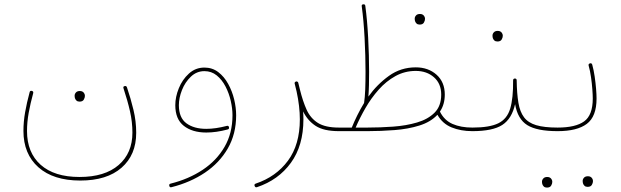

<svg xmlns="http://www.w3.org/2000/svg" viewBox="-20 -623 2884 892"><path d="M353 215.8Q228 215.8 158.4 154.1Q88.9 92.3 88.9 -14.6Q88.9 -57.6 96.7 -101.8Q104.5 -146 117.7 -194.8Q119.6 -202.6 127.9 -200.7Q136.2 -198.7 134.3 -190.4Q121.1 -142.1 113.3 -98.9Q105.5 -55.7 105.5 -14.2Q105.5 85.9 168.9 142.6Q232.4 199.2 349.6 199.2Q466.8 199.2 531 143.8Q595.2 88.4 595.2 -6.8Q595.2 -56.2 584 -105.7Q572.8 -155.3 553.7 -212.9Q550.8 -221.2 559.1 -223.1Q566.9 -225.1 569.8 -217.3Q587.4 -165.5 600.1 -112.5Q612.8 -59.6 612.8 -5.9Q612.8 96.7 544.7 156.2Q476.6 215.8 353 215.8ZM326.7 -178.7Q326.7 -186.5 332.8 -193.4Q338.9 -200.2 351.1 -200.2Q364.3 -200.2 370.6 -190.4Q374.5 -184.6 374.5 -177.7Q374.5 -168.9 369.1 -159.9Q363.8 -150.9 349.6 -150.9Q340.3 -150.9 335.2 -155.8Q330.1 -160.6 328.1 -167Q326.7 -172.4 326.7 -178.7Z M929.7 -309.1Q966.3 -309.1 993.9 -288.1Q1021.5 -267.1 1040 -233.4Q1058.6 -199.7 1067.9 -161.1Q1077.1 -122.6 1077.1 -87.4Q1077.1 -0.5 1038.3 66.7Q999.5 133.8 931.9 179.2Q864.3 224.6 776.9 246.6Q768.6 249 766.6 240.7Q764.2 231.9 772.9 230Q856.9 209 921.6 166Q986.3 123 1023.2 59.3Q1060.1 -4.4 1060.1 -87.4Q1060.1 -119.1 1052 -154.5Q1043.9 -189.9 1027.6 -221.4Q1011.2 -252.9 986.8 -272.7Q962.4 -292.5 929.7 -292.5Q893.6 -292.5 866.7 -266.8Q839.8 -241.2 825.4 -204.6Q811 -168 811 -134.3Q811 -76.2 845.9 -50.3Q880.9 -24.4 938.5 -24.4Q981.4 -24.4 1033.7 -38.1Q1042 -40.5 1043.9 -31.7Q1045.4 -23.4 1037.6 -21.5Q984.9 -7.3 938.5 -7.3Q873.5 -7.3 834 -38.3Q794.4 -69.3 794.4 -134.3Q794.4 -172.9 810.8 -213.1Q827.1 -253.4 857.7 -281.2Q888.2 -309.1 929.7 -309.1Z M1173.8 246.6Q1166 249 1163.1 241.2Q1159.7 232.9 1168 230Q1262.7 198.2 1317.9 123.5Q1373 48.8 1373 -68.4Q1373 -128.4 1357.9 -198.2Q1355.5 -207 1353.5 -216.1Q1351.6 -225.1 1349.1 -234.4Q1347.7 -239.7 1352.1 -242.7Q1353.5 -244.1 1355.5 -244.6Q1357.4 -245.1 1359.4 -244.6Q1359.9 -244.6 1360.4 -244.1Q1360.8 -244.1 1360.8 -243.7Q1361.8 -243.7 1362.8 -242.7Q1362.8 -242.7 1363.3 -242.7Q1363.8 -242.2 1364.3 -241.2Q1364.7 -240.7 1364.7 -240.2Q1365.7 -239.7 1365.7 -238.8Q1365.7 -238.8 1365.7 -238.3Q1370.1 -222.2 1373.5 -206.5Q1386.7 -152.8 1404.5 -113.3Q1422.4 -73.7 1456.8 -52Q1491.2 -30.3 1554.7 -30.3H1555.2Q1563.5 -30.3 1563.5 -22Q1563.5 -13.7 1555.2 -13.7H1554.7Q1483.9 -13.7 1446.3 -38.3Q1408.7 -63 1388.2 -105.5Q1389.6 -86.9 1389.6 -68.4Q1389.6 53.2 1331.5 133.3Q1273.4 213.4 1173.8 246.6Z M1546.9 -22Q1546.9 -30.3 1555.2 -30.3H1614.3Q1625.5 -58.1 1639.9 -87.2Q1654.3 -116.2 1671.4 -144.5Q1675.3 -169.9 1676.8 -207.3Q1678.2 -244.6 1678.2 -289.6Q1678.2 -364.3 1673.8 -446.8Q1669.4 -529.3 1660.6 -593.8Q1659.2 -602.1 1667.5 -603Q1676.3 -604 1677.2 -595.7Q1686 -530.8 1690.4 -448Q1694.8 -365.2 1694.8 -289.6Q1694.8 -256.3 1694.1 -227.3Q1693.4 -198.2 1691.4 -174.3Q1731.9 -231 1786.9 -270.5Q1841.8 -310.1 1911.6 -310.1Q1969.7 -310.1 2008.1 -275.9Q2046.4 -241.7 2046.4 -183.6Q2046.4 -137.7 2023.9 -104.5Q2043.9 -64 2082.5 -47.1Q2121.1 -30.3 2174.3 -30.3H2174.8Q2183.1 -30.3 2183.1 -22Q2183.1 -13.7 2174.8 -13.7H2174.3Q2121.1 -13.7 2078.4 -31Q2035.6 -48.3 2012.2 -89.8Q1981 -56.2 1928.5 -39.8Q1876 -23.4 1812.7 -18.6Q1749.5 -13.7 1687 -13.7H1555.2Q1546.9 -13.7 1546.9 -22ZM1911.6 -293.5Q1860.4 -293.5 1817.1 -269.5Q1773.9 -245.6 1739.3 -206.5Q1704.6 -167.5 1678 -121.3Q1651.4 -75.2 1632.3 -30.3H1687Q1746.1 -30.3 1806.6 -34.7Q1867.2 -39.1 1917.7 -54Q1968.3 -68.8 1999 -99.6Q2029.8 -130.4 2029.8 -183.6Q2029.8 -234.4 1996.3 -263.9Q1962.9 -293.5 1911.6 -293.5ZM1906.7 -536.6Q1906.7 -544.4 1912.8 -551.3Q1918.9 -558.1 1931.2 -558.1Q1944.3 -558.1 1950.7 -548.3Q1954.6 -542.5 1954.6 -535.6Q1954.6 -526.9 1949.2 -517.8Q1943.8 -508.8 1929.7 -508.8Q1920.4 -508.8 1915.3 -513.7Q1910.2 -518.6 1908.2 -524.9Q1906.7 -530.3 1906.7 -536.6Z M2166 -22Q2166 -30.3 2174.8 -30.3Q2254.4 -30.3 2295.2 -50.3Q2335.9 -70.3 2350.3 -118.4Q2364.7 -166.5 2363.8 -249.5Q2363.8 -258.3 2373 -258.3Q2380.4 -257.3 2380.4 -250Q2381.3 -188 2388.4 -145.8Q2395.5 -103.5 2414.6 -78.1Q2433.6 -52.7 2470.9 -41.5Q2508.3 -30.3 2570.3 -30.3H2570.8Q2579.1 -30.3 2579.1 -22Q2579.1 -13.7 2570.8 -13.7H2570.3Q2474.6 -13.7 2429.7 -41.7Q2384.8 -69.8 2373 -139.2Q2357.9 -71.3 2313.5 -42.5Q2269 -13.7 2174.8 -13.7Q2166 -13.7 2166 -22ZM2268.1 -458Q2268.1 -465.8 2274.2 -472.7Q2280.3 -479.5 2292.5 -479.5Q2305.7 -479.5 2312 -469.7Q2315.9 -463.9 2315.9 -457Q2315.9 -448.2 2310.5 -439.2Q2305.2 -430.2 2291 -430.2Q2281.7 -430.2 2276.6 -435.1Q2271.5 -439.9 2269.5 -446.3Q2268.1 -451.7 2268.1 -458Z M2562.5 -22Q2562.5 -30.3 2570.8 -30.3Q2653.8 -30.3 2693.8 -59.1Q2733.9 -87.9 2733.9 -165.5Q2733.9 -181.6 2731.9 -208.3Q2730 -234.9 2725.8 -264.2Q2721.7 -293.5 2714.8 -317.9Q2712.4 -325.7 2720.7 -328.6Q2728.5 -331.1 2731.4 -322.8Q2738.3 -297.9 2742.7 -267.8Q2747.1 -237.8 2749.3 -210.4Q2751.5 -183.1 2751.5 -165.5Q2751.5 -81.5 2706.3 -47.6Q2661.1 -13.7 2570.8 -13.7Q2562.5 -13.7 2562.5 -22ZM2687 217.3Q2687 209.5 2693.1 202.6Q2699.2 195.8 2711.4 195.8Q2724.6 195.8 2731 205.6Q2734.9 211.4 2734.9 218.3Q2734.9 227.1 2729.5 236.1Q2724.1 245.1 2710 245.1Q2700.7 245.1 2695.6 240.2Q2690.4 235.4 2688.5 229Q2687 223.6 2687 217.3ZM2498 220.7Q2498 212.9 2504.2 206.1Q2510.3 199.2 2522.5 199.2Q2535.6 199.2 2542 209Q2545.9 214.8 2545.9 221.7Q2545.9 230.5 2540.5 239.5Q2535.2 248.5 2521 248.5Q2511.7 248.5 2506.6 243.7Q2501.5 238.8 2499.5 232.4Q2498 227.1 2498 220.7Z"/></svg>

Font: Mikhak Thin
Style: Regular
Weight: 100
Designer: Amin Abedi
Version: Version 3.3